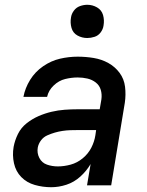

<svg xmlns="http://www.w3.org/2000/svg" viewBox="-20 -775 616 803"><path d="M194 8Q226 8 258 -2.5Q290 -13 316 -36.5Q342 -60 359 -89L344 0H445L502 -345Q507 -379 503 -412Q499 -445 480 -470.5Q461 -496 433 -511.5Q405 -527 372 -532.5Q339 -538 305 -538Q268 -538 231 -529.5Q194 -521 160.5 -498Q127 -475 106 -441Q85 -407 78 -370H177Q183 -397 204.5 -417.5Q226 -438 252.5 -444.5Q279 -451 305 -451Q326 -451 345.5 -446.5Q365 -442 380.5 -430Q396 -418 401.5 -399Q407 -380 404 -359L397 -318H306Q278 -318 250.5 -316Q223 -314 195.5 -307.5Q168 -301 141.5 -289.5Q115 -278 91.5 -259.5Q68 -241 55 -214.5Q42 -188 37 -161Q31 -126 38.5 -92Q46 -58 69 -34.5Q92 -11 125.5 -1.5Q159 8 194 8ZM222 -79Q198 -79 176.5 -86.5Q155 -94 144.5 -114.5Q134 -135 138 -158Q141 -174 151.5 -188Q162 -202 178 -209Q194 -216 209.5 -220.5Q225 -225 241.5 -227.5Q258 -230 274 -230.5Q290 -231 306 -231H382L379 -210Q375 -183 362 -157.5Q349 -132 326 -113Q303 -94 275.5 -86.5Q248 -79 222 -79ZM345 -616Q360 -616 375.5 -621Q391 -626 401 -639.5Q411 -653 413 -668Q417 -691 411 -712Q405 -733 386 -744Q367 -755 345 -755Q330 -755 314.5 -749.5Q299 -744 289 -730.5Q279 -717 277 -702Q273 -680 279 -658.5Q285 -637 304 -626.5Q323 -616 345 -616Z"/></svg>

Font: Iosevka Sparkle Medium Oblique
Style: Regular
Weight: 500
Italic angle: -9°
Designer: Belleve Invis
Foundry: Belleve Invis
Version: Version 4.5.0; ttfautohint (v1.8.3)